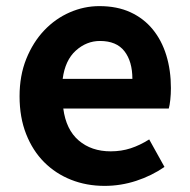

<svg xmlns="http://www.w3.org/2000/svg" viewBox="-20 -594 621 628"><path d="M322 14Q263 14 212.5 -6Q162 -26 124.5 -63.5Q87 -101 65.5 -155.5Q44 -210 44 -279Q44 -347 66 -401.5Q88 -456 124.5 -494.5Q161 -533 208 -553.5Q255 -574 305 -574Q363 -574 406.5 -554Q450 -534 479.5 -498Q509 -462 524 -413Q539 -364 539 -306Q539 -286 537 -267.5Q535 -249 532 -239H187Q196 -170 237.5 -134.5Q279 -99 342 -99Q377 -99 407.5 -109Q438 -119 468 -138L518 -48Q476 -19 425.5 -2.5Q375 14 322 14ZM413 -336Q413 -393 387 -426.5Q361 -460 307 -460Q263 -460 228 -428.5Q193 -397 185 -336Z"/></svg>

Font: SpoqaHanSans-Bold
Style: Regular
Weight: 700
Designer: [Spoqa Han Sans] Dong-huui Kim \uAE40 \uB3D9 \uD718   [Noto Sans] Ryoko NISHIZUKA \u897F \u585A \u6DBC \u5B50  (kana & i
Foundry: Spoqa (http://www.spoqa-han-sans.com)
Version: Version 2.000